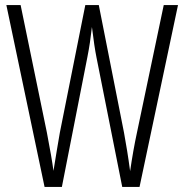

<svg xmlns="http://www.w3.org/2000/svg" viewBox="-20 -734 723 754"><path d="M679 -714H623L518 -214C508 -168 499 -117 491 -62C483 -122 476 -163 467 -213L368 -714H315L215 -213C209 -177 198 -115 190 -63C186 -94 177 -147 164 -214L61 -714H5L155 0H223L323 -509C331 -549 336 -584 341 -628C348 -572 353 -538 359 -508L460 0H528Z"/></svg>

Font: Noto Sans Armenian ExtraCondensed Light
Style: Regular
Weight: 300
Width: 2
Designer: Monotype Design Team
Foundry: Monotype Imaging Inc.
Version: Version 2.008